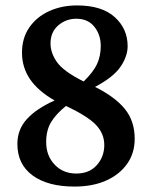

<svg xmlns="http://www.w3.org/2000/svg" viewBox="-20 -673 560 707"><path d="M166 -513Q166 -478 190 -444Q214 -410 288 -373Q324 -408 337.5 -437.5Q351 -467 351 -504Q351 -545 327.5 -574.5Q304 -604 261 -604Q223 -604 194.5 -579.5Q166 -555 166 -513ZM44 -143Q44 -196 79 -234.5Q114 -273 181 -303Q120 -338 90.5 -381.5Q61 -425 61 -479Q61 -533 88 -572Q115 -611 161 -632Q207 -653 264 -653Q355 -653 402.5 -610Q450 -567 450 -503Q450 -466 424 -427.5Q398 -389 330 -353Q404 -316 440 -271.5Q476 -227 476 -162Q476 -109 448 -69.5Q420 -30 370.5 -8Q321 14 254 14Q156 14 100 -27Q44 -68 44 -143ZM150 -150Q150 -100 181 -67Q212 -34 261 -34Q309 -34 336.5 -65Q364 -96 364 -139Q364 -181 333.5 -213Q303 -245 223 -283Q186 -253 168 -223Q150 -193 150 -150Z"/></svg>

Font: Source Serif Pro Semibold
Style: Regular
Weight: 600
Designer: Frank Grießhammer
Foundry: Adobe Systems Incorporated
Version: Version 3.000;hotconv 1.0.109;makeotfexe 2.5.65596